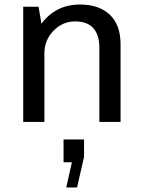

<svg xmlns="http://www.w3.org/2000/svg" viewBox="-20 -541 633 852"><path d="M335 -521Q419 -521 467 -476Q515 -431 515 -344V0H421V-327Q421 -446 313 -446Q258 -446 217.5 -404.5Q177 -363 177 -304V0H83V-511H151L164 -436Q228 -521 335 -521ZM274 291 299 179H262V78H353V155L322 291Z"/></svg>

Font: Chivo
Style: Regular
Weight: 400
Designer: Hector Gatti
Foundry: Omnibus-Type
Version: Version 1.007;PS 001.007;hotconv 1.0.88;makeotf.lib2.5.64775